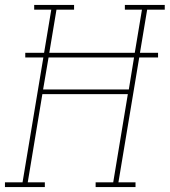

<svg xmlns="http://www.w3.org/2000/svg" viewBox="-38 -755 685 775"><path d="M-18 0V-19H53L137 -523H64V-542H140L169 -716H100V-735H261V-716H190L161 -542H506L535 -716H466V-735H627V-716H556L527 -542H600V-523H524L440 -19H509V0H348V-19H419L478 -375H133L74 -19H143V0ZM136 -394H482L503 -523H158Z"/></svg>

Font: Iosevka Slab ThExObl
Style: Regular
Weight: 100
Width: 7
Italic angle: -9°
Monospace: yes
Designer: Belleve Invis
Foundry: Belleve Invis
Version: Version 11.1.1; ttfautohint (v1.8.3)